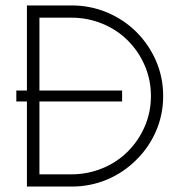

<svg xmlns="http://www.w3.org/2000/svg" viewBox="-20 -686 631 706"><path d="M580 -333Q580 -265 554 -204.5Q528 -144 481 -98Q434 -51 373 -25.5Q312 0 243 0H79V-313H40V-353H79V-666H243Q312 -666 373 -640.5Q434 -615 481 -569Q528 -522 554 -461.5Q580 -401 580 -333ZM535 -333Q535 -392 512.5 -444.5Q490 -497 450 -537Q410 -577 356 -599Q302 -621 243 -621H125V-353H429V-313H125V-45H243Q302 -45 356 -67Q410 -89 450 -129Q490 -169 512.5 -221.5Q535 -274 535 -333Z"/></svg>

Font: Sulphur Point Light
Style: Regular
Weight: 300
Designer: Noponies / Dale Sattler
Foundry: Noponies
Version: Version 1.000; ttfautohint (v1.8)